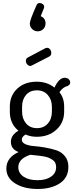

<svg xmlns="http://www.w3.org/2000/svg" viewBox="-20 -1020 497 1269"><path d="M305 -646 192 -588Q184 -584 181 -584Q169 -584 160 -594.5Q151 -605 151 -618Q151 -633 164 -640L281 -702Q287 -704 291 -704Q303 -704 311 -693.5Q319 -683 319 -670Q319 -653 305 -646ZM223 -116Q182 -116 149 -131Q124 -116 124 -97Q124 -78 147 -67.5Q170 -57 204 -54.5Q238 -52 278 -45Q318 -38 352 -27Q386 -16 409 12Q432 40 432 83Q432 154 375.5 191.5Q319 229 229 229Q139 229 80.5 192.5Q22 156 22 94Q22 21 103 -15Q52 -34 52 -82Q52 -128 102 -156Q45 -202 45 -282V-315Q45 -388 94 -434Q143 -480 223 -480Q291 -480 340 -441Q370 -506 408 -506Q424 -506 434 -496.5Q444 -487 444 -475Q444 -460 427 -452Q393 -443 373 -410Q404 -373 404 -315V-282Q404 -210 353 -163Q302 -116 223 -116ZM323 -282V-315Q323 -361 296 -392Q269 -423 224 -423Q178 -423 152 -392.5Q126 -362 126 -315V-283Q126 -235 152.5 -204Q179 -173 225 -173Q269 -173 296 -203.5Q323 -234 323 -282ZM351 85Q351 69 345.5 57Q340 45 328 37Q316 29 304 23.5Q292 18 273 14.5Q254 11 241.5 9.5Q229 8 208.5 6Q188 4 180 3Q101 29 101 85Q101 124 135.5 147.5Q170 171 228 171Q284 171 317.5 147.5Q351 124 351 85ZM229 -813Q208 -813 192.5 -828Q177 -843 177 -865Q177 -886 222 -987Q228 -1000 242 -1000Q253 -1000 262.5 -993Q272 -986 272 -975Q272 -969 270 -965L249 -913Q281 -900 281 -865Q281 -843 266 -828Q251 -813 229 -813Z"/></svg>

Font: Dosis
Style: Medium
Weight: 500
Designer: Edgar Tolentino, Pablo Impallari, Igino Marini
Foundry: Edgar Tolentino, Pablo Impallari, Igino Marini
Version: Version 1.007